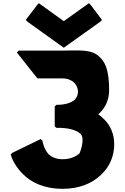

<svg xmlns="http://www.w3.org/2000/svg" viewBox="-20 -1165 783 1207"><path d="M286 -195C254 -230 247 -279 247 -279V-280L236 -291L57 -204L47 -194L48 -192C48 -192 63 -133 118 -77L126 -69C174 -21 253 22 375 22C474 22 557 -10 614 -65L622 -73C670 -120 698 -185 698 -258C698 -322 675 -374 636 -414L628 -421C619 -430 610 -438 598 -446L609 -457C644 -492 666 -539 666 -598C666 -705 648 -765 613 -800L605 -808C554 -858 472 -847 378 -847H98L86 -835L208 -681L217 -672H376C404 -672 427 -662 445 -647C474 -617 481 -572 450 -538C429 -520 393 -506 337 -506H335L324 -496V-371L335 -361H337C411 -363 460 -347 487 -323C518 -290 480 -201 480 -201C455 -179 420 -164 374 -164C333 -164 306 -177 286 -195ZM621 -1040 550 -1134 539 -1145 381 -1032 224 -1145 214 -1134 142 -1040 152 -1029 381 -865 611 -1029Z"/></svg>

Font: Hussar Woodtype
Style: Ultra
Weight: 900
Foundry: Cannot Into Space Fonts
Version: Version 1.07